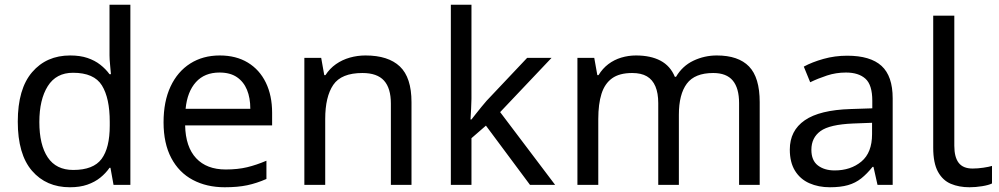

<svg xmlns="http://www.w3.org/2000/svg" viewBox="-20 -780 4215 810"><path d="M275 10Q175 10 115 -59.5Q55 -129 55 -267Q55 -405 115.5 -475.5Q176 -546 276 -546Q318 -546 349 -535.5Q380 -525 403 -507Q426 -489 442 -467H448Q447 -480 444.5 -505.5Q442 -531 442 -546V-760H530V0H459L446 -72H442Q426 -49 403 -30.5Q380 -12 348.5 -1Q317 10 275 10ZM289 -63Q374 -63 408.5 -109.5Q443 -156 443 -250V-266Q443 -366 410 -419.5Q377 -473 288 -473Q217 -473 181.5 -416.5Q146 -360 146 -265Q146 -169 181.5 -116Q217 -63 289 -63Z M907 -546Q976 -546 1025.5 -516Q1075 -486 1101.5 -431.5Q1128 -377 1128 -304V-251H761Q763 -160 807.5 -112.5Q852 -65 932 -65Q983 -65 1022.5 -74.5Q1062 -84 1104 -102V-25Q1063 -7 1023 1.5Q983 10 928 10Q852 10 793.5 -21Q735 -52 702.5 -113.5Q670 -175 670 -264Q670 -352 699.5 -415Q729 -478 782.5 -512Q836 -546 907 -546ZM906 -474Q843 -474 806.5 -433.5Q770 -393 763 -321H1036Q1036 -367 1022 -401Q1008 -435 979.5 -454.5Q951 -474 906 -474Z M1522 -546Q1618 -546 1667 -499.5Q1716 -453 1716 -349V0H1629V-343Q1629 -408 1600 -440Q1571 -472 1509 -472Q1420 -472 1386 -422Q1352 -372 1352 -278V0H1264V-536H1335L1348 -463H1353Q1371 -491 1397.5 -509.5Q1424 -528 1456 -537Q1488 -546 1522 -546Z M1969 -363Q1969 -347 1967.5 -321Q1966 -295 1965 -276H1969Q1975 -284 1987 -299Q1999 -314 2011.5 -329.5Q2024 -345 2033 -355L2204 -536H2307L2090 -307L2322 0H2216L2030 -250L1969 -197V0H1882V-760H1969Z M3004 -546Q3095 -546 3140 -499.5Q3185 -453 3185 -349V0H3098V-345Q3098 -408 3071.5 -440Q3045 -472 2989 -472Q2911 -472 2877.5 -427Q2844 -382 2844 -296V0H2757V-345Q2757 -387 2745 -415.5Q2733 -444 2709 -458Q2685 -472 2647 -472Q2593 -472 2562 -449.5Q2531 -427 2517.5 -384Q2504 -341 2504 -278V0H2416V-536H2487L2500 -463H2505Q2522 -491 2546.5 -509.5Q2571 -528 2601 -537Q2631 -546 2663 -546Q2725 -546 2766.5 -524Q2808 -502 2827 -456H2832Q2859 -502 2905.5 -524Q2952 -546 3004 -546Z M3554 -545Q3652 -545 3699 -502Q3746 -459 3746 -365V0H3682L3665 -76H3661Q3638 -47 3613.5 -27.5Q3589 -8 3557.5 1Q3526 10 3481 10Q3433 10 3394.5 -7Q3356 -24 3334 -59.5Q3312 -95 3312 -149Q3312 -229 3375 -272.5Q3438 -316 3569 -320L3660 -323V-355Q3660 -422 3631 -448Q3602 -474 3549 -474Q3507 -474 3469 -461.5Q3431 -449 3398 -433L3371 -499Q3406 -518 3454 -531.5Q3502 -545 3554 -545ZM3580 -259Q3480 -255 3441.5 -227Q3403 -199 3403 -148Q3403 -103 3430.5 -82Q3458 -61 3501 -61Q3569 -61 3614 -98.5Q3659 -136 3659 -214V-262Z M4070 10Q4026 10 3991.5 -4.5Q3957 -19 3937 -55.5Q3917 -92 3917 -157V-714H4006V-165Q4006 -117 4024.5 -93Q4043 -69 4083 -69Q4105 -69 4128.5 -72.5Q4152 -76 4165 -80V-6Q4151 1 4123.5 5.5Q4096 10 4070 10Z"/></svg>

Font: uoriya15
Style: Book
Weight: 400
Designer: Jelle Bosma - Monotype Design Team
Foundry: Monotype Imaging Inc.
Version: Version 2.003